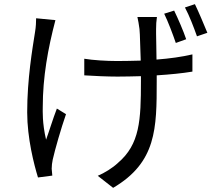

<svg xmlns="http://www.w3.org/2000/svg" viewBox="-20 -833 1040 925"><path d="M919 -813 871 -797C892 -758 913 -703 929 -658L979 -675C963 -714 937 -776 919 -813ZM827 -626 877 -644C864 -683 837 -745 819 -782L771 -767C790 -728 812 -670 827 -626ZM736 -751H642C646 -735 649 -714 652 -693C655 -666 655 -603 658 -541C619 -540 581 -539 545 -539C492 -539 429 -543 386 -550V-470C429 -467 499 -464 546 -464C583 -464 620 -465 659 -466V-442C659 -254 654 -138 548 -48C523 -24 482 1 451 14L525 72C734 -51 735 -214 735 -442V-470C799 -474 859 -480 907 -488V-571C856 -559 798 -551 734 -546C734 -590 732 -639 732 -670V-693C732 -714 733 -731 736 -751ZM247 -736 154 -745C154 -728 153 -703 149 -680C136 -597 111 -452 111 -292C111 -167 144 -40 163 22L232 13C231 2 230 -11 229 -20C229 -35 231 -49 234 -64C245 -113 274 -214 298 -283L254 -310C235 -261 217 -201 202 -160C183 -241 186 -298 186 -317C186 -462 211 -599 247 -736Z"/></svg>

Font: Spoqa Han Sans Neo
Style: Regular
Weight: 400
Designer: [Spoqa Han Sans Neo] Dong-huui Kim ___ Younghwa Kang ___ Yujin Lee ___ [Noto Sans] Ryoko NISHIZUKA ____ (kana & ideograp
Foundry: Spoqa (http://www.spoqa-han-sans.com)
Version: Version 1.100;hotconv 1.0.109;makeotfexe 2.5.65596